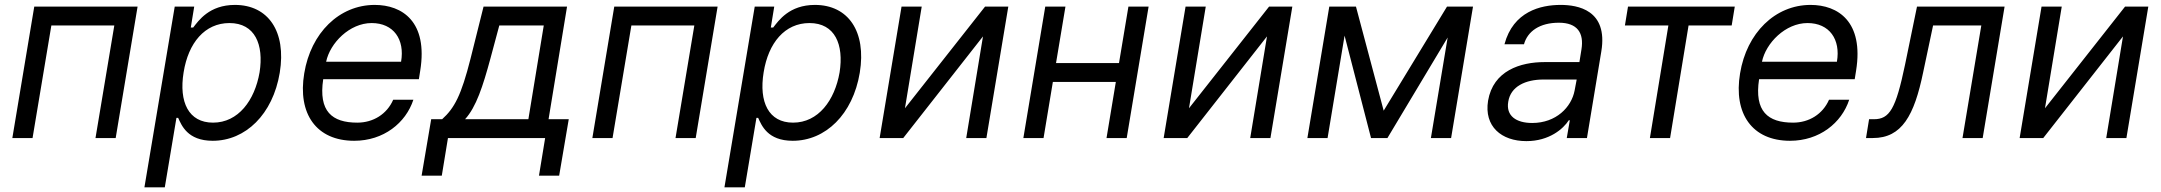

<svg xmlns="http://www.w3.org/2000/svg" viewBox="-20 -573 8969 797"><path d="M31.2 0H115.1L193.2 -467.3H454.5L376.4 0H460.2L551.1 -545.5H122.2Z M579.5 204.5H664.1L712.4 -83.8H719.5C733.3 -54 757.5 11.4 862.9 11.4C998.9 11.4 1112.6 -98 1141.3 -271.3C1169.4 -443.2 1092.7 -552.6 955.3 -552.6C848.4 -552.6 804.3 -487.2 782 -458.8H772L786.2 -545.5H705.3ZM742.2 -272.7C761.7 -394.9 829.9 -477.3 932.5 -477.3C1038.7 -477.3 1075.6 -387.8 1057.5 -272.7C1037.3 -156.2 969.1 -63.9 864.3 -63.9C763.1 -63.9 721.9 -149.1 742.2 -272.7Z M1450.3 11.4C1572.1 11.4 1664.4 -62.5 1696 -159.1H1612.2C1586.3 -99.4 1529.5 -63.9 1463.1 -63.9C1358 -63.9 1301.5 -110.8 1321.7 -244.3H1718.8L1724.4 -279.8C1757.1 -483.3 1649.5 -552.6 1535.5 -552.6C1388.1 -552.6 1270.2 -436.1 1242.9 -268.5C1214.8 -100.9 1293 11.4 1450.3 11.4ZM1333.8 -316.8C1349.8 -394.2 1431.1 -477.3 1522.7 -477.3C1614 -477.3 1660.9 -409.1 1644.9 -316.8Z M1730.1 156.2H1813.9L1839.5 0H2242.9L2217.3 156.2H2301.1L2340.9 -78.1H2257.1L2333.8 -545.5H1987.2L1933.2 -329.5C1894.5 -176.8 1866.5 -124.3 1815.3 -78.1H1769.9ZM1910.5 -78.1C1956.7 -128.6 1984.7 -215.6 2015.6 -329.5L2052.6 -467.3H2237.2L2173.3 -78.1Z M2438.9 0H2522.7L2600.9 -467.3H2862.2L2784.1 0H2867.9L2958.8 -545.5H2529.8Z M2987.2 204.5H3071.7L3120 -83.8H3127.1C3141 -54 3165.1 11.4 3270.6 11.4C3406.6 11.4 3520.2 -98 3549 -271.3C3577.1 -443.2 3500.4 -552.6 3362.9 -552.6C3256 -552.6 3212 -487.2 3189.6 -458.8H3179.7L3193.9 -545.5H3112.9ZM3149.9 -272.7C3169.4 -394.9 3237.6 -477.3 3340.2 -477.3C3446.4 -477.3 3483.3 -387.8 3465.2 -272.7C3445 -156.2 3376.8 -63.9 3272 -63.9C3170.8 -63.9 3129.6 -149.1 3149.9 -272.7Z M3736.5 -123.6 3806.1 -545.5H3722.3L3631.4 0H3729.4L4060.4 -421.9L3990.8 0H4074.6L4165.5 -545.5H4068.9Z M4402.7 -545.5H4318.9L4228 0H4311.8L4350.5 -233H4611.9L4573.2 0H4657L4747.9 -545.5H4664.1L4625 -311.1H4363.6Z M4915.5 -123.6 4985.1 -545.5H4901.3L4810.4 0H4908.4L5239.3 -421.9L5169.7 0H5253.6L5344.5 -545.5H5247.9Z M5723.7 -113.6 5608.7 -545.5H5497.9L5407 0H5490.8L5561.4 -425.1L5671.2 0H5739.3L5989.3 -417.3L5919.7 0H6003.6L6094.5 -545.5H5986.5Z M6316.1 12.8C6411.2 12.8 6469.5 -38.4 6492.2 -73.9H6496.4L6483.7 0H6567.5L6627.1 -359.4C6655.9 -532.7 6527.7 -552.6 6458.1 -552.6C6375.7 -552.6 6261.4 -525.6 6225.1 -389.2H6306.1C6321 -443.2 6371.4 -478.7 6451 -478.7C6527.7 -478.7 6555.8 -436.4 6544.7 -367.9L6536.2 -315.3H6392C6291.2 -315.3 6178.3 -279.8 6157 -154.8C6139.9 -48.3 6212.4 12.8 6316.1 12.8ZM6240.8 -150.6C6250.7 -214.5 6312.5 -242.9 6387.1 -242.9H6524.9L6516.3 -197.4C6503.2 -128.2 6439.6 -62.5 6340.2 -62.5C6273.4 -62.5 6230.8 -92.3 6240.8 -150.6Z M6725.1 -467.3H6905.5L6828.8 0H6912.6L6989.3 -467.3H7168.3L7181.1 -545.5H6737.9Z M7410.5 11.4C7532.3 11.4 7624.6 -62.5 7656.2 -159.1H7572.4C7546.5 -99.4 7489.7 -63.9 7423.3 -63.9C7318.2 -63.9 7261.7 -110.8 7282 -244.3H7679L7684.7 -279.8C7717.3 -483.3 7609.7 -552.6 7495.7 -552.6C7348.4 -552.6 7230.5 -436.1 7203.1 -268.5C7175.1 -100.9 7253.2 11.4 7410.5 11.4ZM7294 -316.8C7310 -394.2 7391.3 -477.3 7483 -477.3C7574.2 -477.3 7621.1 -409.1 7605.1 -316.8Z M7725.9 0H7754.3C7875 0 7926.1 -93.8 7963.1 -272.7L8004.3 -467.3H8204.5L8126.4 0H8210.2L8301.1 -545.5H7937.5L7887.8 -304C7849.4 -120.7 7823.9 -78.1 7758.5 -78.1H7738.6Z M8468.8 -123.6 8538.4 -545.5H8454.5L8363.6 0H8461.6L8792.6 -421.9L8723 0H8806.8L8897.7 -545.5H8801.1Z"/></svg>

Font: Margiela Sans
Style: Italic
Weight: 400
Italic angle: -9.39999°
Designer: Stefan Endress, Andreas Faust
Version: Version 1.100;FEAKit 1.0